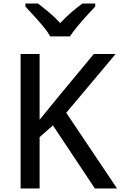

<svg xmlns="http://www.w3.org/2000/svg" viewBox="-20 -1061 680 1081"><path d="M96 0V-757H203V-387L306 -513L508 -757H631L353 -426L639 0H514L278 -355L203 -289V0ZM263 -856Q249 -881 225.5 -909.5Q202 -938 175 -967.5Q148 -997 123 -1024V-1041H194Q223 -1019 256.5 -991Q290 -963 319 -931Q349 -963 381 -991Q413 -1019 444 -1041H516V-1024Q492 -999 464.5 -968.5Q437 -938 413 -909Q389 -880 374 -856Z"/></svg>

Font: Menbere
Style: Regular
Weight: 400
Designer: Aleme Tadesse
Foundry: Sorkin Type Co
Version: Version 1.000